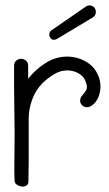

<svg xmlns="http://www.w3.org/2000/svg" viewBox="-20 -693 401 709"><path d="M64 -4Q54 -4 44.5 -9.5Q35 -15 34 -24Q33 -41 33 -56.5Q33 -72 33 -85Q33 -113 33.5 -139.5Q34 -166 34 -201Q34 -245 33 -288Q32 -331 32 -374V-450Q32 -463 40.5 -469.5Q49 -476 58 -476Q67 -476 75.5 -469.5Q84 -463 84 -450V-402Q109 -435 147 -459.5Q185 -484 228 -484Q266 -484 299 -464.5Q332 -445 345 -408Q351 -392 351 -373Q351 -353 343 -333.5Q335 -314 317 -302Q309 -297 301 -297Q291 -297 283.5 -304Q276 -311 276 -321Q276 -332 284 -341Q292 -350 296.5 -357Q301 -364 301 -372Q301 -381 297 -390Q290 -411 270.5 -422Q251 -433 228 -433Q203 -433 180 -419Q157 -405 139 -388Q113 -363 99.5 -327Q86 -291 86 -255V-170Q86 -133 86 -97Q86 -61 85 -24Q85 -13 78.5 -8.5Q72 -4 64 -4ZM179 -546Q172 -546 167 -552Q162 -558 162 -565Q162 -576 170 -581L296 -668Q303 -673 311 -673Q321 -673 327.5 -666Q334 -659 334 -649Q334 -634 320 -627L190 -549Q188 -548 185 -547Q182 -546 179 -546Z"/></svg>

Font: Twinkle Star
Style: Regular
Weight: 400
Designer: Robert E. Leuschke
Foundry: Robert E. Leuschke
Version: Version 2.010; ttfautohint (v1.8.3)